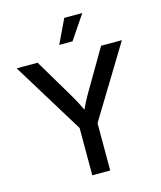

<svg xmlns="http://www.w3.org/2000/svg" viewBox="-135 -1040 954 1137"><g transform="rotate(-15 342.0 -471.5)"><path d="M287.6 0V-290L19 -727.5H147.5L285.2 -496.1Q306.6 -460 324.7 -425.3Q342.8 -390.6 361.3 -345.2H325.7Q343.8 -391.1 361.8 -426Q379.9 -460.9 400.9 -496.1L536.6 -727.5H664.1L397.5 -290V0ZM298.3 -796.4 368.7 -943.4H479L379.9 -796.4Z"/></g></svg>

Font: Inter 20pt Medium
Style: Regular
Weight: 500
Version: Version 4.001;git-66647c0bb